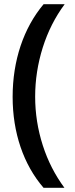

<svg xmlns="http://www.w3.org/2000/svg" viewBox="-20 -734 357 912"><path d="M40 -273.9C40 -104 91.3 47.4 187 158.2H286.1C241.7 98.1 207 30.8 183.1 -43.9C159.2 -118.7 147 -195.3 147 -274.9C147 -354.5 159.2 -432.1 183.1 -508.3C207 -584 241.7 -652.8 287.1 -713.9H187C91.8 -600.6 40 -446.3 40 -273.9Z"/></svg>

Font: Samim Medium
Style: Regular
Weight: 500
Foundry: DejaVu fonts team - Redesigned by Saber Rastikerdar
Version: Version 4.0.5